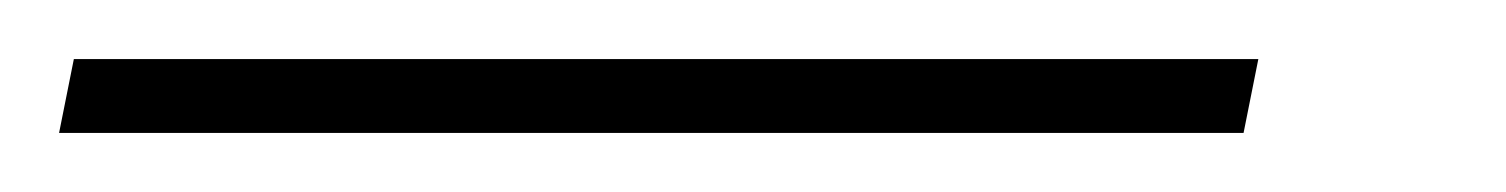

<svg xmlns="http://www.w3.org/2000/svg" viewBox="-99 76 510 65"><path d="M-79 121H322L327 96H-74Z"/></svg>

Font: Noto Serif Condensed Thin
Style: Italic
Weight: 100
Width: 3
Italic angle: -12°
Designer: Monotype Design Team
Foundry: Monotype Imaging Inc.
Version: Version 2.013